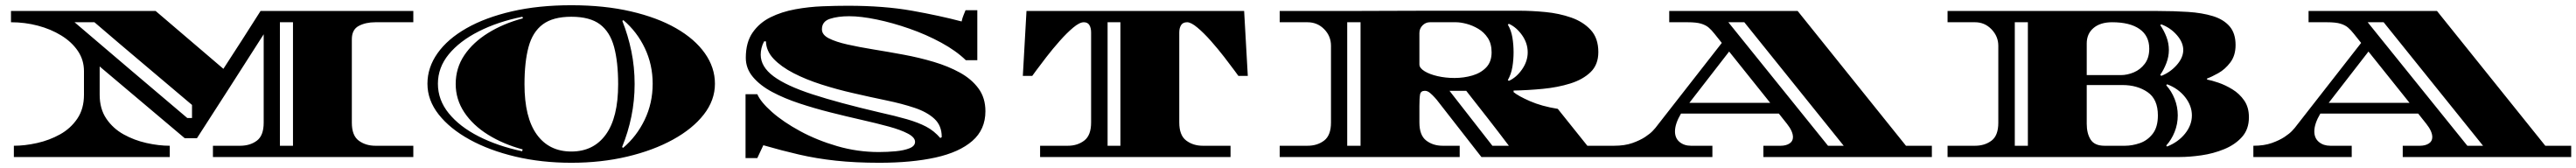

<svg xmlns="http://www.w3.org/2000/svg" viewBox="-20 -600 9849 642"><path d="M33 0V-43Q75 -43 122 -53.5Q169 -64 209.5 -86.5Q250 -109 275.5 -146.5Q301 -184 301 -238V-328Q301 -371 277.5 -405.5Q254 -440 214 -464.5Q174 -489 124.5 -502Q75 -515 22 -515V-558H575L834 -337Q870 -392 905.5 -447.5Q941 -503 976 -558H1560V-515H1415Q1378 -515 1351.5 -501Q1325 -487 1325 -450V-131Q1325 -82 1351.5 -62.5Q1378 -43 1415 -43H1560V0H794V-43H898Q936 -43 962 -62.5Q988 -82 988 -131V-469Q925 -370 860.5 -270Q796 -170 733 -72H686L361 -346V-238Q361 -184 386.5 -146.5Q412 -109 452.5 -86.5Q493 -64 540 -53.5Q587 -43 629 -43V0ZM696 -149H714V-199Q622 -277 527.5 -356.5Q433 -436 341 -515H265Q373 -423 480 -332Q587 -241 696 -149ZM1050 -43H1100V-515H1050Z M2164 22Q2050 22 1950.5 -1.5Q1851 -25 1775.5 -66.5Q1700 -108 1657 -162.5Q1614 -217 1614 -280Q1614 -342 1652.5 -396.5Q1691 -451 1763 -492Q1835 -533 1936.5 -556.5Q2038 -580 2164 -580Q2290 -580 2391.5 -556.5Q2493 -533 2564.5 -492Q2636 -451 2674.5 -396.5Q2713 -342 2713 -280Q2713 -217 2670.5 -162.5Q2628 -108 2552.5 -66.5Q2477 -25 2377.5 -1.5Q2278 22 2164 22ZM1976 -22 1978 -29Q1904 -49 1846 -85Q1788 -121 1755 -170.5Q1722 -220 1722 -279Q1722 -340 1755 -389Q1788 -438 1846 -474Q1904 -510 1979 -530L1977 -536Q1883 -517 1810 -480Q1737 -443 1695.5 -392.5Q1654 -342 1654 -280Q1654 -218 1695.5 -167Q1737 -116 1809.5 -79Q1882 -42 1976 -22ZM2164 -21Q2249 -21 2296 -86Q2343 -151 2343 -278Q2343 -363 2327.5 -420.5Q2312 -478 2273.5 -507Q2235 -536 2164 -536Q2094 -536 2055 -507Q2016 -478 2000.5 -420.5Q1985 -363 1985 -278Q1985 -151 2032 -86Q2079 -21 2164 -21ZM2362 -35Q2414 -79 2444.5 -142.5Q2475 -206 2475 -280Q2475 -353 2445 -416Q2415 -479 2363 -523L2359 -520Q2381 -465 2393.5 -404.5Q2406 -344 2406 -279Q2406 -215 2393.5 -154.5Q2381 -94 2358 -38Z M3341 22Q3250 22 3175.5 14Q3101 6 3034 -9.5Q2967 -25 2898 -45L2875 4H2830V-240H2875Q2888 -210 2931 -172Q2974 -134 3038.5 -99Q3103 -64 3180.5 -41.5Q3258 -19 3340 -19Q3372 -19 3404 -22Q3436 -25 3457 -33.5Q3478 -42 3478 -58Q3478 -75 3450.5 -89.5Q3423 -104 3377 -116.5Q3331 -129 3273.5 -142Q3216 -155 3154.5 -170.5Q3093 -186 3035.5 -205Q2978 -224 2932 -248.5Q2886 -273 2858.5 -305.5Q2831 -338 2831 -379Q2831 -438 2857 -475.5Q2883 -513 2925.5 -534Q2968 -555 3020 -564.5Q3072 -574 3124.5 -576Q3177 -578 3221 -578Q3360 -578 3466.5 -559Q3573 -540 3656 -518Q3659 -532 3663.5 -542.5Q3668 -553 3671 -561H3716V-370H3672Q3635 -406 3578 -437Q3521 -468 3456.5 -490.5Q3392 -513 3331.5 -525.5Q3271 -538 3226 -538Q3183 -538 3152.5 -528Q3122 -518 3122 -488Q3122 -467 3148.5 -453.5Q3175 -440 3219.5 -430Q3264 -420 3319.5 -411Q3375 -402 3434.5 -391Q3494 -380 3549.5 -363.5Q3605 -347 3649.5 -322.5Q3694 -298 3720.5 -262Q3747 -226 3747 -175Q3747 -105 3697 -61.5Q3647 -18 3556 2Q3465 22 3341 22ZM3575 -72Q3575 -74 3577.5 -74.5Q3580 -75 3580 -77Q3580 -120 3552 -146Q3524 -172 3476 -188Q3428 -204 3367.5 -216.5Q3307 -229 3242 -244Q3180 -258 3120.5 -277Q3061 -296 3013.5 -320.5Q2966 -345 2937.5 -375Q2909 -405 2908 -442H2901Q2894 -429 2891 -416Q2888 -403 2888 -391Q2888 -345 2937 -308.5Q2986 -272 3086 -239.5Q3186 -207 3340 -171Q3403 -157 3446.5 -144.5Q3490 -132 3520.5 -116Q3551 -100 3575 -72Z M3956 0V-43H4062Q4099 -43 4125 -63Q4151 -83 4151 -132V-476Q4151 -493 4144.5 -504Q4138 -515 4123 -515Q4107 -515 4082.5 -494.5Q4058 -474 4031 -443.5Q4004 -413 3980 -382Q3956 -351 3941 -330.5Q3926 -310 3926 -310H3890L3904 -558H4736L4750 -310H4714Q4714 -310 4699 -330.5Q4684 -351 4660 -382Q4636 -413 4609 -443.5Q4582 -474 4557.5 -494.5Q4533 -515 4518 -515Q4502 -515 4495 -504Q4488 -493 4488 -476V-132Q4488 -83 4514.5 -63Q4541 -43 4578 -43H4684V0ZM4214 -43H4263V-515H4214Z M4872 0V-43H4978Q5016 -43 5042 -63Q5068 -83 5068 -132V-425Q5068 -462 5042 -488.5Q5016 -515 4978 -515H4872V-558Q4872 -558 4905 -558Q4938 -558 4994.5 -558Q5051 -558 5123 -558Q5195 -558 5275 -558.5Q5355 -559 5434 -559Q5513 -559 5583.5 -559Q5654 -559 5707.5 -559Q5761 -559 5788 -559Q5835 -559 5887.5 -554Q5940 -549 5986 -533Q6032 -517 6061 -485.5Q6090 -454 6090 -401Q6090 -353 6060.5 -324.5Q6031 -296 5983 -281Q5935 -266 5878 -260.5Q5821 -255 5766 -254V-248Q5784 -233 5828.5 -213.5Q5873 -194 5935 -184L6048 -43H6151V0H5643L5472 -219Q5472 -219 5464.5 -227.5Q5457 -236 5447 -244.5Q5437 -253 5427 -253Q5411 -253 5408.5 -239Q5406 -225 5406 -195V-132Q5406 -83 5432 -63Q5458 -43 5495 -43H5560V0ZM5130 -43H5181V-515H5130ZM5540 -302Q5576 -302 5608.5 -311.5Q5641 -321 5661.5 -342.5Q5682 -364 5682 -400Q5682 -433 5667.5 -455Q5653 -477 5631 -490Q5609 -503 5586 -509Q5563 -515 5546 -515H5446Q5430 -515 5418 -503Q5406 -491 5406 -474V-354Q5406 -340 5425.5 -328Q5445 -316 5475.5 -309Q5506 -302 5540 -302ZM5748 -291Q5777 -304 5798.5 -335Q5820 -366 5820 -400Q5820 -435 5798.5 -465.5Q5777 -496 5748 -509L5744 -506Q5757 -484 5761.5 -456.5Q5766 -429 5766 -400Q5766 -372 5761.5 -344.5Q5757 -317 5744 -294ZM5685 -43H5748Q5708 -96 5667 -148.5Q5626 -201 5585 -253H5521Z M6150 0V-43Q6191 -43 6220.5 -53.5Q6250 -64 6269.5 -77Q6289 -90 6298.5 -100.5Q6308 -111 6308 -111L6562 -436L6534 -471Q6523 -485 6512 -494.5Q6501 -504 6483 -509.5Q6465 -515 6431 -515H6361V-558H6852L7266 -43H7365V0H6721V-43H6787Q6807 -43 6820.5 -51.5Q6834 -60 6834 -76Q6834 -98 6811 -127L6780 -166H6406Q6383 -127 6383 -98Q6383 -72 6400.5 -57.5Q6418 -43 6444 -43H6526V0ZM6968 -43H7028L6648 -515H6587ZM6438 -207H6747L6590 -403Z M7425 0V-43H7530Q7567 -43 7593 -62.5Q7619 -82 7619 -131V-425Q7619 -461 7593 -488Q7567 -515 7530 -515H7425V-558H8228Q8290 -558 8344 -554.5Q8398 -551 8439 -538.5Q8480 -526 8503 -499.5Q8526 -473 8526 -428Q8526 -388 8506 -361.5Q8486 -335 8460 -320.5Q8434 -306 8417 -300V-296Q8434 -293 8460.5 -284Q8487 -275 8514 -258.5Q8541 -242 8559 -216Q8577 -190 8577 -152Q8577 -106 8550.5 -76.5Q8524 -47 8482.5 -30Q8441 -13 8395.5 -6.5Q8350 0 8313 0ZM7682 -43H7732V-515H7682ZM7957 -313H8087Q8112 -313 8137 -323.5Q8162 -334 8179 -356.5Q8196 -379 8196 -414Q8196 -463 8159 -489Q8122 -515 8054 -515Q8009 -515 7983 -493Q7957 -471 7957 -434ZM8242 -310Q8277 -324 8301.5 -352Q8326 -380 8326 -409Q8326 -438 8301.5 -466Q8277 -494 8242 -507L8238 -504Q8252 -484 8261.5 -459.5Q8271 -435 8271 -409Q8271 -384 8261.5 -359Q8252 -334 8238 -314ZM8264 -40Q8307 -57 8333 -89.5Q8359 -122 8359 -159Q8359 -196 8333 -229Q8307 -262 8264 -278L8261 -274Q8281 -252 8293 -222Q8305 -192 8305 -159Q8305 -126 8293 -96Q8281 -66 8261 -44ZM8025 -43H8103Q8131 -43 8160 -53Q8189 -63 8209 -88.5Q8229 -114 8229 -159Q8229 -221 8189.5 -248Q8150 -275 8094 -275H7957V-127Q7957 -90 7972 -66.5Q7987 -43 8025 -43Z M8594 0V-43Q8635 -43 8664.5 -53.5Q8694 -64 8713.5 -77Q8733 -90 8742.5 -100.5Q8752 -111 8752 -111L9006 -436L8978 -471Q8967 -485 8956 -494.5Q8945 -504 8927 -509.5Q8909 -515 8875 -515H8805V-558H9296L9710 -43H9809V0H9165V-43H9231Q9251 -43 9264.5 -51.5Q9278 -60 9278 -76Q9278 -98 9255 -127L9224 -166H8850Q8827 -127 8827 -98Q8827 -72 8844.5 -57.5Q8862 -43 8888 -43H8970V0ZM9412 -43H9472L9092 -515H9031ZM8882 -207H9191L9034 -403Z"/></svg>

Font: Diplomata SC
Style: Regular
Weight: 400
Designer: Eduardo Rodriguez Tunni
Foundry: Eduardo Rodriguez Tunni
Version: Version 1.002; ttfautohint (v1.8.4.7-5d5b);gftools[0.9.23]